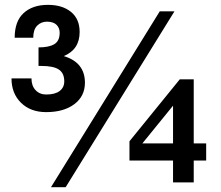

<svg xmlns="http://www.w3.org/2000/svg" viewBox="-20 -758 919 798"><path d="M699.2 -162.1V-318.8L571.8 -162.1ZM245.1 -524.9Q333 -498.5 333 -414.1Q333 -358.4 289.1 -325.2Q245.1 -292 171.9 -292Q106.9 -292 67.4 -330.8Q27.8 -369.6 27.8 -432.1H110.8Q110.8 -401.4 127.9 -383.3Q145 -365.2 171.9 -365.2Q209 -365.2 228 -379.9Q247.1 -394.5 247.1 -419.9Q247.1 -453.6 224.9 -468.8Q202.6 -483.9 152.8 -483.9H140.1V-561Q183.6 -561 205.8 -574.5Q228 -587.9 228 -622.1Q228 -641.6 215.3 -654.5Q202.6 -667.5 175.8 -668Q150.9 -668 134.5 -651.4Q118.2 -634.8 118.2 -601.1H41Q41 -669.9 78.4 -703.9Q115.7 -737.8 179.2 -737.8Q239.3 -737.8 275.1 -708.5Q311 -679.2 311 -625Q311 -552.2 245.1 -524.9ZM836.9 -162.1V-90.8H785.2V0H699.2V-90.8H518.1V-170.9L727.1 -428.2H785.2V-162.1ZM644 -710.9H705.1L252.9 20H191.9Z"/></svg>

Font: Miedinger*
Style: Bold
Weight: 700
Version: Version 001.000